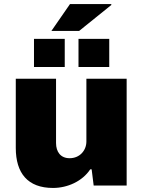

<svg xmlns="http://www.w3.org/2000/svg" viewBox="-20 -917 707 949"><path d="M234 -764H371L531 -893L529 -897H326ZM148 -586H300V-725H148ZM368 -586H520V-725H368ZM242 12C314 12 387 -21 426 -80H433L443 0H606V-528H407V-218C407 -173 374 -135 324 -135C280 -135 257 -166 257 -210V-528H58V-186C58 -61 117 12 242 12Z"/></svg>

Font: Archivo Black
Style: Regular
Weight: 900
Designer: Hector Gatti
Foundry: Omnibus-Type
Version: Version 2.001